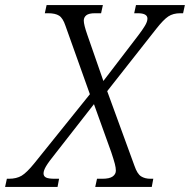

<svg xmlns="http://www.w3.org/2000/svg" viewBox="-71 -734 746 754"><path d="M-51 0 -44 -32H-36Q-6 -32 14 -44Q34 -56 64 -93L282 -364L186 -633Q176 -663 161 -672.5Q146 -682 118 -682H105L112 -714H333L326 -682H302Q278 -682 268 -674Q258 -666 258 -653Q258 -637 272 -597L335 -416L472 -595Q488 -616 498 -632.5Q508 -649 508 -661Q508 -682 470 -682H456L463 -714H655L648 -682H637Q609 -682 590 -669.5Q571 -657 542 -620L350 -376L457 -83Q468 -51 483 -41.5Q498 -32 520 -32H531L525 0H303L310 -32H331Q359 -32 371.5 -41Q384 -50 384 -64Q384 -75 380 -90.5Q376 -106 366 -136L298 -325L148 -133Q119 -97 109.5 -80.5Q100 -64 100 -53Q100 -42 109.5 -37Q119 -32 144 -32H161L155 0Z"/></svg>

Font: Noto Serif SemiCondensed Light
Style: Italic
Weight: 300
Width: 4
Italic angle: -12°
Designer: Monotype Design Team
Foundry: Monotype Imaging Inc.
Version: Version 2.013; ttfautohint (v1.8.4.7-5d5b)